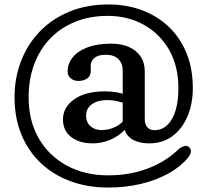

<svg xmlns="http://www.w3.org/2000/svg" viewBox="-20 -711 944 868"><path d="M544.6 -243.8Q526.1 -249.9 507 -254.2Q487.8 -258.6 464.2 -258.6Q422.5 -258.6 395.9 -240.1Q369.3 -221.7 369.3 -189.1Q369.3 -157 389.4 -140Q409.4 -122.9 439 -122.9Q472.1 -122.9 501.6 -137.4Q531.1 -151.8 551 -180.5L563.4 -149.1Q536.4 -108.1 491.9 -85.5Q447.4 -62.9 398.6 -62.9Q339.4 -62.9 302.1 -91.3Q264.7 -119.8 264.7 -171.3Q264.7 -225.5 315 -261.7Q365.3 -297.9 454.6 -297.9Q483.5 -297.9 507.7 -293.6Q531.8 -289.3 553.4 -281.1ZM678 -122.4Q702.4 -122.4 722.3 -134.9Q742.2 -147.4 756.6 -171.6Q770.9 -195.7 778.7 -231Q786.5 -266.3 786.5 -312Q786.5 -412.7 744.3 -486Q702 -559.3 629.8 -599.2Q557.5 -639.2 467.4 -639.2Q385.8 -639.2 319.9 -612.4Q253.9 -585.7 206.8 -536.7Q159.7 -487.7 134.6 -420.2Q109.4 -352.8 109.4 -271.2Q109.4 -165.1 155.1 -85.8Q200.8 -6.4 282.1 37.6Q363.3 81.7 469.1 81.7Q565.8 81.7 647.2 51.1Q728.6 20.5 788.5 -37.3Q799.2 -46.7 812.6 -50.5Q825.9 -54.4 835.5 -44.9Q845 -35.8 842.7 -22.8Q840.4 -9.9 828.5 3.5Q795.7 43.1 741.6 73.3Q687.4 103.4 617.7 120.2Q547.9 136.9 467.8 136.9Q377.3 136.9 300.3 108.9Q223.2 80.9 166.1 27.7Q108.9 -25.6 77.4 -101Q45.8 -176.5 45.8 -271.2Q45.8 -359.5 75.5 -435.8Q105.1 -512 160.7 -569.4Q216.2 -626.7 294.7 -658.8Q373.2 -690.9 470.7 -690.9Q550.6 -690.9 619.8 -665.6Q689 -640.2 741.1 -591.5Q793.2 -542.8 822.5 -472.6Q851.7 -402.4 851.7 -312.7Q851.7 -241.2 827.5 -184.5Q803.2 -127.8 759.1 -95.3Q715 -62.9 654.7 -62.9Q623.6 -62.9 598 -71.7Q572.3 -80.5 556.8 -99.2Q541.2 -118 540.8 -148.3L534.8 -151V-390.8Q534.8 -424.8 515 -444.1Q495.1 -463.5 457.8 -463.5Q424.5 -463.5 407.4 -449.5Q390.2 -435.5 390.2 -414.5V-389.4Q390.2 -367 373.7 -356Q357.1 -345 334.5 -345Q315.1 -345 300.5 -356.3Q285.8 -367.6 285.8 -387.9Q285.8 -423 308.5 -451.5Q331.1 -479.9 375.1 -496.8Q419.1 -513.6 482.4 -513.6Q528.2 -513.6 562.2 -498.9Q596.2 -484.1 615.4 -456Q634.5 -427.9 634.5 -387.5V-172.4Q634.5 -148.7 646.1 -135.6Q657.7 -122.4 678 -122.4Z"/></svg>

Font: Fraunces SuperSoft 9pt
Style: Regular
Weight: 900
Version: Version 1.000;[b76b70a41]